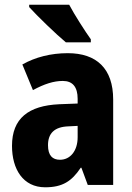

<svg xmlns="http://www.w3.org/2000/svg" viewBox="-20 -786 560 816"><path d="M274 -766H104V-756C135 -721 221 -638 260 -606H366V-619C343 -651 296 -724 274 -766ZM268 -560C196 -560 130 -543 75 -512L120 -403C168 -429 208 -442 247 -442C289 -442 310 -416 310 -366V-346L232 -343C101 -337 31 -283 31 -166C31 -67 78 10 172 10C246 10 285 -16 323 -73H326L353 0H461V-363C461 -495 390 -560 268 -560ZM271 -249 310 -251V-203C310 -144 278 -107 235 -107C203 -107 184 -125 184 -169C184 -218 210 -247 271 -249Z"/></svg>

Font: Noto Sans Malayalam Condensed ExtraBold
Style: Regular
Weight: 800
Width: 3
Designer: Jelle Bosma - Monotype Design Team
Foundry: Monotype Imaging Inc.
Version: Version 2.104